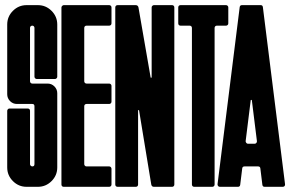

<svg xmlns="http://www.w3.org/2000/svg" viewBox="-20 -720 1125 740"><path d="M200.7 -424.3Q200.7 -420.9 198 -418.2Q195.3 -415.5 191.9 -415.5H121.6Q118.2 -415.5 115.5 -418.2Q112.8 -420.9 112.8 -424.3V-612.3Q112.8 -616.2 110.4 -618.7Q107.9 -621.1 104.5 -621.1Q100.6 -621.1 98.1 -618.7Q95.7 -616.2 95.7 -612.3V-406.7Q95.7 -403.3 98.1 -400.6Q100.6 -397.9 104.5 -397.9H163.1Q178.7 -397.9 189.5 -387.2Q200.7 -376 200.7 -360.8V-74.7Q200.7 -43.9 178.7 -22Q156.7 0 126 0H82.5Q51.8 0 29.8 -22Q7.8 -43.9 7.8 -74.7V-293Q7.8 -296.4 10.7 -299.3Q13.2 -301.8 16.6 -301.8H86.9Q90.8 -301.8 93.3 -299.3Q95.7 -296.9 95.7 -293V-87.4Q95.7 -84 98.1 -81.5Q101.1 -78.6 104.5 -78.6Q112.8 -78.6 112.8 -87.4V-310.5Q112.8 -319.3 104.5 -319.3H45.4Q29.8 -319.3 19 -330.1Q7.8 -341.3 7.8 -356.9V-625.5Q7.8 -656.2 29.8 -678.2Q51.8 -700.2 82.5 -700.2H126Q156.7 -700.2 178.7 -678.2Q200.7 -656.2 200.7 -625.5Z M225.6 -700.2H400.9Q404.3 -700.2 407 -697.8Q409.7 -695.3 409.7 -691.4V-629.9Q409.7 -626 407 -623.5Q404.3 -621.1 400.9 -621.1H313.5Q309.6 -621.1 307.1 -618.7Q304.7 -616.2 304.7 -612.3V-406.7Q304.7 -403.3 307.1 -400.6Q309.6 -397.9 313.5 -397.9H400.9Q404.3 -397.9 407 -395.3Q409.7 -392.6 409.7 -389.2V-328.1Q409.7 -324.2 407 -321.8Q404.3 -319.3 400.9 -319.3H313.5Q309.6 -319.3 307.1 -316.9Q304.7 -314.5 304.7 -310.5V-87.4Q304.7 -84 307.1 -81.3Q309.6 -78.6 313.5 -78.6H400.9Q404.3 -78.6 406.7 -76.2Q409.7 -73.2 409.7 -69.8V-8.8Q409.7 -4.9 407 -2.4Q404.3 0 400.9 0H225.6Q221.7 0 219.2 -2.4Q216.8 -4.9 216.8 -8.8V-691.4Q216.8 -694.3 219.7 -697.3Q222.7 -700.2 225.6 -700.2Z M502.9 -700.2Q511.7 -700.2 513.7 -691.4L560.5 -421.9Q560.5 -420.4 562.5 -420.4Q564.5 -420.4 564.5 -422.4V-691.4Q564.5 -694.8 566.9 -697.3Q569.8 -700.2 573.2 -700.2H643.1Q647 -700.2 649.4 -697.8Q651.9 -695.3 651.9 -691.4V-8.8Q651.9 -4.9 649.4 -2.4Q647 0 643.1 0H573.2Q564.9 0 563 -8.8L516.1 -293.9Q516.1 -295.9 514.2 -295.9Q512.2 -295.9 512.2 -293.5V-8.8Q512.2 -4.9 509.8 -2.4Q507.3 0 503.4 0H433.1Q429.2 0 426.8 -2.4Q424.3 -4.9 424.3 -8.8V-691.4Q424.3 -695.3 426.8 -697.8Q429.2 -700.2 433.1 -700.2Z M815.9 -621.1Q812 -621.1 809.6 -618.7Q807.1 -616.2 807.1 -612.3V-8.8Q807.1 -4.9 804.4 -2.4Q801.8 0 798.3 0H728.5Q724.6 0 722.2 -2.4Q719.7 -4.9 719.7 -8.8V-612.3Q719.7 -616.2 717.3 -618.7Q714.8 -621.1 710.9 -621.1H675.8Q671.9 -621.1 669.4 -623.5Q667 -626 667 -629.9V-691.4Q667 -695.3 669.4 -697.8Q671.9 -700.2 675.8 -700.2H851.1Q854.5 -700.2 857.2 -697.8Q859.9 -695.3 859.9 -691.4V-629.9Q859.9 -626 857.2 -623.5Q854.5 -621.1 851.1 -621.1Z M984.9 -700.2Q992.2 -700.2 993.2 -692.4L1078.6 -9.8Q1079.1 -6.3 1076.7 -2.9Q1074.2 0 1069.8 0H1000Q992.2 0 991.2 -7.8L983.4 -71.3Q982.4 -78.6 974.6 -78.6H922.4Q914.6 -78.6 913.6 -71.3L905.8 -7.8Q904.8 0 897 0H827.1Q823.2 0 820.8 -2.9Q817.9 -6.8 818.4 -9.8L903.8 -692.4Q904.8 -700.2 912.6 -700.2ZM926.8 -176.3Q926.3 -173.3 929.2 -169.4Q931.6 -166 935.5 -166H961.4Q965.8 -166 968.3 -169.4Q970.7 -172.9 970.2 -176.3L950.7 -333.5Q950.7 -335 948.7 -335Q946.3 -335 946.3 -333.5Z"/></svg>

Font: Silence Rounded
Style: Regular
Weight: 400
Designer: Lilo Joris
Foundry: Lilo Joris
Version: Version 1.019;Fontself Maker 3.5.7